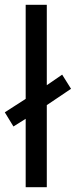

<svg xmlns="http://www.w3.org/2000/svg" viewBox="-29 -780 316 800"><path d="M78 0V-285L27 -253L-9 -312L78 -368V-760H166V-425L230 -469L267 -410L166 -342V0Z"/></svg>

Font: Noto Sans Deseret
Style: Regular
Weight: 400
Designer: Monotype Design Team
Foundry: Monotype Imaging Inc.
Version: Version 2.001; ttfautohint (v1.8.4.7-5d5b)